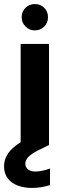

<svg xmlns="http://www.w3.org/2000/svg" viewBox="-37 -716 327 948"><path d="M65 0V-499H205V0ZM135 -566Q108 -566 89 -585Q70 -604 70 -631Q70 -659 89 -677.5Q108 -696 135 -696Q163 -696 181.5 -677.5Q200 -659 200 -631Q200 -604 181.5 -585Q163 -566 135 -566ZM120 212Q83 212 51.5 200.5Q20 189 1.5 165Q-17 141 -17 105Q-17 77 -3.5 52Q10 27 41.5 2.5Q73 -22 129 -46L174 -65L205 0L154 25Q118 43 103 59Q88 75 88 92Q88 110 101.5 120.5Q115 131 138 131Q153 131 172 127Q191 123 210 116V198Q191 204 168 208Q145 212 120 212Z"/></svg>

Font: DM Sans 20pt ExtraBold
Style: Regular
Weight: 800
Version: Version 4.004;gftools[0.9.30]